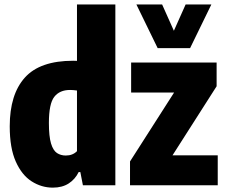

<svg xmlns="http://www.w3.org/2000/svg" viewBox="-20 -828 1008 858"><path d="M216 10.5Q165.5 10.5 121.5 -17.5Q77.5 -45.5 50.5 -106Q23.5 -166.5 23.5 -263.5Q23.5 -406 91 -481.2Q158.5 -556.5 307 -556.5Q314.5 -556.5 324 -556V-808H495.5V0H350.5L339 -59H331.5Q316 -27 287 -8.2Q258 10.5 216 10.5ZM274 -133Q305 -133 324 -152.5V-423.5Q306 -426 293 -426Q246.5 -426 222.5 -395.2Q198.5 -364.5 198.5 -278.5Q198.5 -218.5 208 -187Q217.5 -155.5 234.5 -144.2Q251.5 -133 274 -133ZM561 0V-106.5L758 -414.5H566V-548.5H948V-442.5L751 -134H953V0ZM684.5 -613 589.5 -808H704.5L757 -690.5L809.5 -808H924.5L829.5 -613Z"/></svg>

Font: Encode Sans Cnd XBd
Style: Regular
Weight: 800
Width: 3
Designer: Multiple Designers
Foundry: Impallari Type
Version: Version 3.002; ttfautohint (v1.8.3) -l 8 -r 50 -G 200 -x 14 